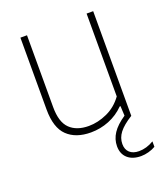

<svg xmlns="http://www.w3.org/2000/svg" viewBox="-136 -635 810 931"><g transform="rotate(-20 269.0 -170.0)"><path d="M507.5 151.5V179.5Q491.5 189 471.2 194.5Q451 200 432.5 200Q388.5 200 363.2 177.5Q338 155 338 115.5Q338 79.5 358.5 48.5Q379 17.5 423 -12L420.5 -62H416.5Q382 -27 337 -9Q292 9 243 9Q165.5 9 121.8 -33Q78 -75 78 -169.5V-540H112V-169Q112 -91.5 146.8 -57.8Q181.5 -24 244 -24Q291.5 -24 339.2 -45.8Q387 -67.5 419.5 -112.5V-540H453.5V0Q407 29 386.5 55.8Q366 82.5 366 114Q366 142.5 383.2 158.2Q400.5 174 431 174Q470 174 507.5 151.5Z"/></g></svg>

Font: Encode Sans Thin
Style: Regular
Weight: 250
Designer: Multiple Designers
Foundry: Impallari Type
Version: Version 2.000